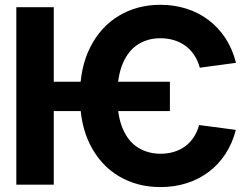

<svg xmlns="http://www.w3.org/2000/svg" viewBox="-20 -757 1017 787"><path d="M676.4 -422.1V-301.8H170.3V-422.1ZM947.3 -499.4 799 -479.5Q790.6 -509.7 775.3 -532.3Q760 -555 739 -570Q718 -585 692.4 -592.6Q666.8 -600.2 637.7 -600.2Q586.4 -600.5 546.4 -575.4Q506.4 -550.4 483.7 -497.9Q461 -445.4 460.5 -362.7Q461 -280.2 483.7 -228.1Q506.4 -176.1 546.4 -151.6Q586.4 -127.1 637.7 -126.8Q665.9 -126.8 691.1 -134Q716.2 -141.2 736.9 -155.9Q757.6 -170.5 772.8 -192.6Q788 -214.6 796.1 -244.5L946.7 -224.6Q932.6 -169.6 904.3 -126.3Q876 -82.9 835.7 -52.5Q795.4 -22.2 745.4 -6.2Q695.3 9.8 637.7 9.8Q542.7 9.8 468 -34.3Q393.3 -78.4 350.4 -161.9Q307.6 -245.3 307.6 -362.7Q307.6 -480.6 350.4 -564.4Q393.3 -648.2 468 -692.8Q542.7 -737.3 637.7 -737.3Q693.6 -737.3 743.5 -721.6Q793.4 -706 834.1 -675.4Q874.8 -644.9 903.9 -600.7Q932.9 -556.5 947.3 -499.4ZM200.4 -727.5V0H46.9V-727.5Z"/></svg>

Font: Inter Tight
Style: Regular
Weight: 400
Designer: Rasmus Andersson
Foundry: rsms
Version: Version 3.002